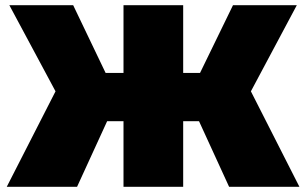

<svg xmlns="http://www.w3.org/2000/svg" viewBox="-20 -720 1180 740"><path d="M747 -253H686V0H456V-253H393L277 0H6L194 -368L16 -700H262L387 -439H456V-700H686V-439H751L878 -700H1124L947 -368L1134 0H863Z"/></svg>

Font: CMG Sans Black
Style: Regular
Weight: 900
Designer: Julieta Ulanovsky
Foundry: Julieta Ulanovsky
Version: Version 7.200